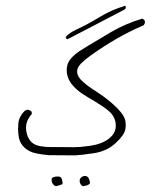

<svg xmlns="http://www.w3.org/2000/svg" viewBox="-20 -370 540 659"><path d="M411.6 -347.7Q410.6 -349.1 409.7 -350.1Q364.3 -336.9 323.7 -312.5Q278.8 -285.2 244.1 -269.5Q216.8 -256.8 205.6 -243.2Q205.6 -240.7 206.5 -238.3L211.9 -235.4Q258.8 -259.3 306.2 -284.4Q353.5 -309.6 403.8 -335.4Q409.7 -337.9 411.6 -341.8ZM188.5 134.8H157.2Q111.3 134.8 94.2 122.6Q74.7 109.4 69.8 77.6Q69.3 72.8 69.3 68.4Q69.3 43.5 89.4 21Q89.4 15.1 86.9 11.2L77.6 6.8Q76.7 6.8 74.7 6.8Q69.3 6.8 63.5 11.7Q44.9 30.8 43 53.7Q42 63 42 71.3Q42 87.9 44.9 103Q49.3 123 64 136.7Q79.6 150.9 101.3 155.8Q123 160.6 147 162.6Q195.8 163.1 213.9 163.1Q231.9 163.1 239.3 163.1Q255.9 162.6 302.2 155.8Q345.7 149.4 376.5 121.6Q406.7 93.8 410.2 73.7Q411.6 66.4 411.6 59.1Q411.6 46.9 407.7 36.1Q400.9 18.1 373 -7.8Q345.2 -33.7 310.5 -55.7Q271.5 -80.6 256.8 -97.2Q244.6 -110.8 244.6 -125Q244.6 -138.7 259.3 -153.3Q271.5 -165.5 293.5 -181.2Q334.5 -210.4 377.7 -235.6Q420.9 -260.7 473.6 -283.7L477.5 -291.5Q477.5 -292.5 477.5 -293.7Q477.5 -294.9 477.1 -296.4Q477.1 -299.3 474.6 -302.2L468.3 -306.2Q409.2 -288.1 361.3 -260Q313.5 -231.9 285.2 -214.6Q256.8 -197.3 252.2 -194.1Q247.6 -190.9 243.7 -188Q213.9 -165 210.4 -142.6Q209 -135.3 209 -128.9Q209 -106.4 221.7 -87.4Q239.7 -60.5 280.8 -36.6Q341.3 -1.5 356.9 14.2Q377.4 34.2 377.4 61Q377.4 83.5 360.8 99.6L352.5 106.9Q328.6 125 286.6 130.9Q252.9 135.3 232.4 135.3Q229 135.3 220.7 135Q212.4 134.8 188.5 134.8ZM287.1 261.2Q288.6 259.8 288.6 257.8Q288.6 255.9 288.6 254.4Q284.7 236.8 276.9 234.9Q274.4 233.9 271.5 233.9Q264.2 233.9 257.3 240.2Q253.4 244.6 253.4 249.5Q253.4 259.3 259.8 266.1Q262.7 269 265.6 269Q281.7 266.6 287.1 261.2ZM193.8 262.2Q194.8 260.7 194.8 258.1Q194.8 255.4 193.8 250.5Q191.4 239.7 186.5 237.3Q183.6 235.8 176.5 235.8Q169.4 235.8 163.1 238.3Q160.6 239.3 158.7 240.7Q157.2 242.7 157.2 247.1Q157.2 257.8 164.1 264.6Q168 268.1 172.4 269Q184.6 266.1 193.8 262.2Z"/></svg>

Font: NaikaiFont
Style: ExtraLight
Weight: 200
Version: Version 1.89